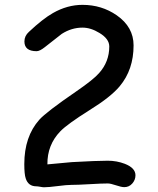

<svg xmlns="http://www.w3.org/2000/svg" viewBox="-20 -770 650 791"><path d="M492.2 1Q480 1 457.8 -6.6Q435.5 -14.2 423.8 -14.2Q398.9 -14.2 349.1 -11.2Q299.3 -8.3 273.9 -8.3Q254.9 -8.3 217.5 -3.4Q180.2 1.5 161.1 1.5Q155.8 1.5 145.5 -0.5Q135.3 -2.4 129.9 -2.4Q96.2 -2.4 85.9 -35.2Q80.1 -52.2 80.1 -93.8Q80.1 -207.5 142.1 -276.9Q170.4 -308.6 294.9 -394Q364.7 -441.9 388.2 -468.8Q430.2 -515.6 430.2 -578.6Q430.2 -609.9 389.6 -634.3Q354 -656.2 319.8 -656.2Q274.9 -656.2 234.4 -630.4L164.6 -575.7Q143.6 -559.1 130.9 -559.1Q80.6 -559.1 80.6 -599.1Q80.6 -622.1 99.1 -638.7Q156.2 -692.4 198.2 -716.3Q257.3 -750 319.8 -750Q398.9 -750 460.9 -707Q530.3 -658.7 530.3 -583Q530.3 -533.2 516.1 -491.2Q502 -449.2 473.1 -414.6Q436.5 -370.6 349.1 -316.4Q257.3 -258.8 228.5 -229Q174.3 -172.9 175.3 -92.8L275.9 -102.1Q379.4 -107.9 423.8 -107.9Q460.9 -107.9 494.1 -95.2Q538.1 -78.1 538.1 -47.9Q538.1 -28.8 524.9 -13.9Q511.7 1 492.2 1Z"/></svg>

Font: Righma Çiddhi
Style: Regular
Weight: 400
Designer: R.S. Wihananto
Foundry: R.S. Wihananto
Version: Version 2.0.1